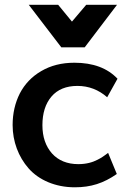

<svg xmlns="http://www.w3.org/2000/svg" viewBox="-20 -778 563 809"><path d="M336.9 -578.6 473.1 -757.8H343.3L283.2 -687L225.1 -757.8H101.1L238.3 -578.6ZM294.9 11.2C363.3 11.2 416 -5.9 472.2 -44.9L435.5 -133.8C435.1 -133.3 424.8 -125.5 421.4 -123.5L413.1 -117.7C404.8 -111.8 400.9 -110.4 391.1 -105C370.6 -94.2 343.8 -86.4 310.1 -86.4C263.2 -86.4 226.1 -101.6 199.2 -131.3C172.4 -161.6 158.7 -201.2 158.7 -250.5C158.7 -300.8 171.4 -341.3 196.8 -371.1C222.2 -400.9 258.8 -416 306.2 -416C353.5 -416 395.5 -399.9 431.6 -368.2L475.1 -446.3C432.6 -491.2 372.1 -513.7 293.5 -513.7C240.2 -513.7 193.8 -502 153.8 -478.5C114.3 -455.6 84 -423.8 63.5 -384.3C43.5 -344.7 33.2 -300.3 33.2 -251C33.2 -182.1 57.6 -117.2 100.6 -68.4C143.6 -19.5 213.4 11.2 294.9 11.2Z"/></svg>

Font: Ride
Style: Bold
Weight: 700
Version: Version 3.000